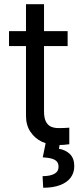

<svg xmlns="http://www.w3.org/2000/svg" viewBox="-20 -677 380 905"><path d="M298.8 -460H22.5V-530.3H298.8ZM187.5 -657.2V-152.3Q187.5 -120.1 196.8 -103Q206.1 -85.9 221.2 -79.6Q236.3 -73.2 256.8 -73.2Q281.2 -73.2 306.6 -75.2V2.9Q281.2 6.8 248 6.8Q210.9 6.8 177.7 -8.8Q144.5 -24.4 123.5 -55.7Q102.5 -86.9 102.5 -130.9V-657.2ZM262.7 -2.9 257.8 24.4Q289.1 29.3 309.6 49.3Q330.1 69.3 330.1 106.4Q330.1 136.7 313.5 159.7Q296.9 182.6 263.7 195.3Q230.5 208 183.6 208L180.7 153.3Q215.8 153.3 235.8 142.6Q255.9 131.8 255.9 109.4Q255.9 93.8 248.5 85Q241.2 76.2 225.6 71.3Q210 66.4 181.6 64.5L195.3 -2.9Z"/></svg>

Font: Pretendard Std Variable
Style: Regular
Weight: 400
Designer: Base glyphs from Inter by Rasmus Andersson; Hangeul glyphs from Noto Sans CJK(Source Han Sans) by Jang Soo-young and Kan
Foundry: Kil Hyung-jin
Version: Version 1.309;Glyphs 3.2 (3225)